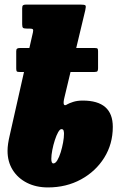

<svg xmlns="http://www.w3.org/2000/svg" viewBox="-20 -800 536 840"><path d="M22 -205.5 85 -485H67Q56 -485 53.5 -487.8Q51 -490.5 51 -500V-576Q51 -584.5 54.8 -587.2Q58.5 -590 68 -590H108.5L124 -658Q126.5 -669 123.5 -672Q120.5 -675 108 -675H97Q84.5 -675 80.8 -678.2Q77 -681.5 77 -694V-764Q77 -774.5 81.2 -777.2Q85.5 -780 95 -780H331.5Q351 -780 354 -776Q357 -772 353 -755L313.5 -590H393.5Q404 -590 406.5 -587.5Q409 -585 409 -576V-501.5Q409 -492.5 406.5 -488.8Q404 -485 392 -485H288.5L262 -374Q250.5 -327.5 275 -344Q281.5 -348 299.5 -354Q317.5 -360 342 -360Q473.5 -360 473.5 -245Q473.5 -170 436 -110Q398.5 -50 334.2 -15Q270 20 189.5 20Q138 20 98 -0.2Q58 -20.5 35.5 -56.5Q13 -92.5 13 -140Q13 -155.5 15.5 -172Q18 -188.5 22 -205.5ZM204.5 -105Q204.5 -85 213.5 -85Q222.5 -85 230.8 -98.8Q239 -112.5 245.5 -133.5Q252 -154.5 256 -176.5Q260 -198.5 260 -215Q260 -222 258.2 -228.5Q256.5 -235 248.5 -235Q242 -235 234.2 -221.2Q226.5 -207.5 219.8 -186.5Q213 -165.5 208.8 -143.5Q204.5 -121.5 204.5 -105Z"/></svg>

Font: Besley* Condensed Fatface
Style: Italic
Weight: 900
Width: 3
Italic angle: -13°
Designer: Owen Earl
Foundry: indestructible type*
Version: Version 3.000; ttfautohint (v1.8.3)